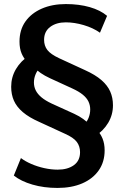

<svg xmlns="http://www.w3.org/2000/svg" viewBox="-20 -735 609 945"><path d="M263 190Q196 190 139.5 173.5Q83 157 48 129L83 43Q104 59 134 72Q164 85 198 92.5Q232 100 264 100Q313 100 343.5 78Q374 56 374 14Q374 -15 358 -36.5Q342 -58 299 -77L173 -135Q123 -157 92.5 -183Q62 -209 48.5 -239.5Q35 -270 35 -308Q35 -355 58.5 -395Q82 -435 125 -463L115 -429Q97 -447 86.5 -471.5Q76 -496 76 -530Q76 -588 105 -629Q134 -670 185.5 -692.5Q237 -715 304 -715Q369 -715 421.5 -700Q474 -685 507 -657L472 -574Q438 -598 392 -611.5Q346 -625 304 -625Q257 -625 227 -602.5Q197 -580 197 -539Q197 -510 213 -489Q229 -468 272 -448L398 -390Q449 -367 479 -341Q509 -315 522.5 -284.5Q536 -254 536 -217Q536 -170 512.5 -130.5Q489 -91 446 -63L456 -96Q474 -79 484.5 -53.5Q495 -28 495 5Q495 62 466 103.5Q437 145 385 167.5Q333 190 263 190ZM147 -329Q147 -308 156 -290Q165 -272 184 -256Q203 -240 235 -225L345 -175Q371 -163 390 -149Q409 -135 421 -122L391 -118Q408 -135 416 -155Q424 -175 424 -196Q424 -217 415.5 -235Q407 -253 387.5 -269Q368 -285 335 -300L226 -350Q200 -362 180.5 -375.5Q161 -389 149 -402L180 -406Q164 -390 155.5 -370Q147 -350 147 -329Z"/></svg>

Font: Nunito Sans 11pt
Style: Bold
Weight: 700
Version: Version 3.101;gftools[0.9.27]